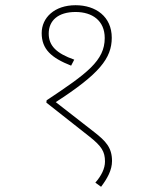

<svg xmlns="http://www.w3.org/2000/svg" viewBox="-20 -652 591 737"><path d="M270 -632C189 -632 140 -584 140 -525C140 -463 177 -430 253 -400L265 -423C197 -447 167 -476 167 -523C167 -573 203 -606 270 -606C334 -606 382 -573 382 -506C382 -419 314 -370 159 -267L158 -258L323 -128C370 -91 383 -70 383 -32C383 -5 369 23 346 49L368 65C392 33 410 1 410 -34C410 -86 385 -111 343 -144L194 -260C361 -368 409 -428 409 -507C409 -588 348 -632 270 -632Z"/></svg>

Font: Noto Sans Devanagari UI Thin
Style: Regular
Weight: 100
Designer: Jelle Bosma - Monotype Design Team
Foundry: Monotype Imaging Inc.
Version: Version 2.004